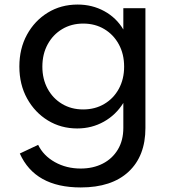

<svg xmlns="http://www.w3.org/2000/svg" viewBox="-20 -548 761 843"><path d="M334.5 275Q470.5 275 544.5 206Q618.5 137 618.5 14V-512H521.5V-418.5Q491 -470 438 -499Q385 -528 321 -528Q247.5 -528 189.8 -492.5Q132 -457 98.5 -395.8Q65 -334.5 65 -256Q65 -177 99 -115.5Q133 -54 190.5 -19Q248 16 319 16Q383 16 436 -13.8Q489 -43.5 521.5 -96V13.5Q521.5 69 497.2 109Q473 149 430.8 170.5Q388.5 192 334.5 192Q271.5 192 221 163.8Q170.5 135.5 147.5 88L67 126Q133.5 275 334.5 275ZM345 -67.5Q293 -67.5 252.5 -91.8Q212 -116 189 -158.5Q166 -201 166 -255.5Q166 -310.5 189.2 -353.2Q212.5 -396 253 -420.2Q293.5 -444.5 345.5 -444.5Q397.5 -444.5 438 -420.2Q478.5 -396 501.8 -353.2Q525 -310.5 525 -255.5Q525 -201 502 -158.5Q479 -116 438.2 -91.8Q397.5 -67.5 345 -67.5Z"/></svg>

Font: Spartan Medium
Style: Regular
Weight: 500
Designer: Matt Bailey, Mirko Velimirovic
Foundry: Matt Bailey
Version: Version 1.003; ttfautohint (v1.8.3)